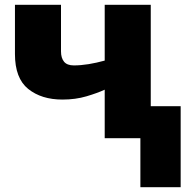

<svg xmlns="http://www.w3.org/2000/svg" viewBox="-20 -573 781 796"><path d="M605 -553.2V-132.8H729V203.1H562V0H414.1V-201.2Q384.8 -187.5 338.9 -173.8Q293 -160.2 238.8 -160.2Q151.9 -160.2 96.9 -204.3Q42 -248.5 42 -349.1V-553.2H232.9V-359.9Q232.9 -332.5 245.6 -317.1Q258.3 -301.8 286.1 -301.8Q314.9 -301.8 347.7 -307.1Q380.4 -312.5 414.1 -321.8V-553.2Z"/></svg>

Font: Open Sans ExtraBold
Style: Regular
Weight: 800
Designer: Monotype Design Team
Foundry: Monotype Imaging Inc.
Version: Version 3.003; ttfautohint (v1.8.4)